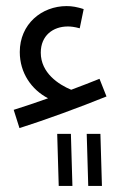

<svg xmlns="http://www.w3.org/2000/svg" viewBox="-20 -371 397 631"><path d="M44 50C132 22 241 -18 330 -54L307 -112C279 -101 247 -88 214 -76C173 -93 114 -131 114 -198C114 -254 154 -284 203 -284C212 -284 224 -283 242 -278L255 -341C234 -348 217 -351 199 -351C117 -351 45 -292 45 -200C45 -131 84 -76 138 -48C99 -34 60 -21 25 -10ZM270 240H315L310 69H265ZM173 240H218L213 69H168Z"/></svg>

Font: Noto Sans Arabic ExtCond
Style: Regular
Weight: 400
Width: 2
Designer: Monotype Design Team, Nadine Chahine, Nizar Qandah and Khaled Hosny
Foundry: Monotype Imaging Inc.
Version: Version 2.012